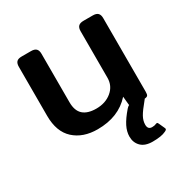

<svg xmlns="http://www.w3.org/2000/svg" viewBox="-158 -609 907 940"><g transform="rotate(-30 295.0 -139.0)"><path d="M531 -443V-27Q531 -12 527 -6.5Q523 -1 510 0L507 4Q472 46 460 68Q448 90 448 112Q448 139 472 139Q486 139 494 135Q500 133 501 133Q505 133 508 140L523 173Q525 177 525 179Q525 185 513 190Q489 202 439 202Q396 202 374 180Q352 158 352 124Q352 96 366.5 67Q381 38 413 1Q415 -1 419 -5Q423 -9 428 -11L427 -19L423 -61Q355 15 236 15Q154 15 104 -30.5Q54 -76 54 -166V-443Q54 -462 62.5 -471Q71 -480 91 -480H144Q164 -480 173 -471Q182 -462 182 -443V-169Q182 -121 207 -98.5Q232 -76 281 -76Q333 -76 368 -105Q403 -134 403 -180V-443Q403 -462 412 -471Q421 -480 441 -480H493Q513 -480 522 -471Q531 -462 531 -443Z"/></g></svg>

Font: Mitr
Style: Regular
Weight: 400
Designer: Thanarat Vachiruckul
Foundry: Cadson Demak
Version: Version 1.002